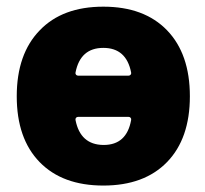

<svg xmlns="http://www.w3.org/2000/svg" viewBox="-20 -578 626 587"><path d="M210.9 -356.4Q210 -352.5 212.4 -349.6Q214.8 -346.7 218.8 -346.7H373Q377 -346.7 379.4 -349.6Q381.8 -352.5 380.9 -356.4Q366.2 -431.6 295.9 -431.6Q225.6 -431.6 210.9 -356.4ZM218.8 -220.7Q214.8 -220.7 212.4 -217.8Q210 -214.8 210.9 -210.9Q225.6 -135.7 295.9 -134.8Q295.9 -134.8 296.9 -134.8Q367.2 -134.8 380.9 -210.9Q381.8 -214.8 379.4 -217.8Q377 -220.7 373 -220.7ZM101.6 -485.4Q170.9 -557.6 295.9 -557.6Q420.9 -557.6 490.7 -485.4Q560.5 -413.1 560.5 -283.7Q560.5 -154.3 490.7 -82.5Q420.9 -10.7 295.9 -10.7Q170.9 -10.7 101.1 -82.5Q31.2 -154.3 31.2 -283.7Q31.2 -413.1 101.6 -485.4Z"/></svg>

Font: Gen Jyuu GothicX Heavy
Style: Bold
Weight: 900
Designer: [Source Han Sans]
Ryoko NISHIZUKA  (kana & ideographs); Paul D. Hunt (Latin, Greek & Cyrillic); Wenlong ZHANG  (bopomofo
Version: Version 1.002.20150607